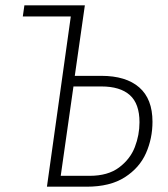

<svg xmlns="http://www.w3.org/2000/svg" viewBox="-20 -704 634 724"><path d="M555 -245Q555 -182 530.5 -126.5Q506 -71 450.5 -35.5Q395 0 307 0H157L247 -642H66L72 -684H300L262 -418H362Q455 -418 505 -374.5Q555 -331 555 -245ZM506 -243Q506 -313 469.5 -345.5Q433 -378 362 -378H257L209 -41H318Q387 -41 429 -72.5Q471 -104 488.5 -149.5Q506 -195 506 -243Z"/></svg>

Font: Fira Sans Condensed ExtraLight
Style: Italic
Weight: 275
Width: 3
Italic angle: -8°
Designer: Carrois Corporate & Edenspiekermann AG
Foundry: Carrois Corporate GbR & Edenspiekermann AG
Version: Version 4.203